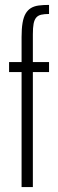

<svg xmlns="http://www.w3.org/2000/svg" viewBox="-20 -763 236 783"><path d="M68 0V-469H17V-510H68V-612Q68 -646 72 -669.5Q76 -693 84.5 -707.5Q93 -722 106 -730Q119 -738 137.5 -740.5Q156 -743 180 -743V-706Q161 -706 148 -703Q135 -700 127.5 -691Q120 -682 117 -666Q114 -650 114 -623V-510H180V-469H114V0Z"/></svg>

Font: Saira UltraCondensed Light
Style: Regular
Weight: 300
Width: 1
Designer: Hector Gatti with collaboration of the Omnibus-Type team
Foundry: Omnibus-Type
Version: Version 1.101